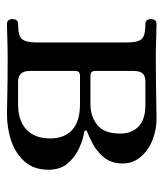

<svg xmlns="http://www.w3.org/2000/svg" viewBox="21 -491 470 552"><g transform="rotate(90 256.0 -215.0)"><path d="M49 0Q35 0 35 -16Q35 -32 49 -32Q84 -32 93 -44Q102 -56 102 -83V-347Q102 -375 93 -386.5Q84 -398 49 -398Q35 -398 35 -414Q35 -430 49 -430Q60 -430 90 -429Q120 -428 143 -428Q206 -428 257 -429Q308 -430 321 -430Q354 -430 383.5 -418Q413 -406 431.5 -384Q450 -362 450 -333Q450 -300 432.5 -279Q415 -258 394 -247Q373 -236 360 -231Q355 -230 355 -226.5Q355 -223 360 -222Q381 -219 406 -207.5Q431 -196 449.5 -175Q468 -154 468 -119Q468 -78 445 -51.5Q422 -25 385.5 -12.5Q349 0 306 0Q293 0 255.5 -1Q218 -2 143 -2Q119 -2 89.5 -1Q60 0 49 0ZM215 -32H280Q327 -32 352.5 -56Q378 -80 378 -124Q378 -165 353.5 -187.5Q329 -210 279 -210H198Q184 -210 184 -197V-65Q184 -32 215 -32ZM198 -240H280Q314 -240 339 -259.5Q364 -279 364 -326Q364 -359 343.5 -378.5Q323 -398 282 -398H215Q198 -398 191 -390Q184 -382 184 -364V-253Q184 -240 198 -240Z"/></g></svg>

Font: Zen Old Mincho
Style: Regular
Weight: 400
Designer: Yoshimichi Ohira
Foundry: Positype
Version: Version 1.001